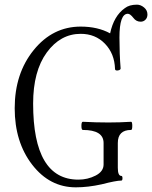

<svg xmlns="http://www.w3.org/2000/svg" viewBox="-20 -790 652 823"><path d="M305 13Q193 13 118 -84Q43 -181 43 -326Q43 -475 124.5 -575.5Q206 -676 326 -676Q399 -676 452 -647Q468 -722 515 -755Q534 -770 567 -770Q583 -770 597.5 -758Q612 -746 612 -728Q612 -714 603.5 -705.5Q595 -697 583 -697Q564 -697 552 -713Q538 -731 528 -731Q492 -731 492 -629Q492 -560 497 -497Q497 -492 491 -489.5Q485 -487 479 -488Q473 -489 473 -495Q471 -560 430 -602.5Q389 -645 326 -645Q239 -645 180.5 -565Q122 -485 122 -346Q122 -20 316 -20Q356 -20 390 -37.5Q424 -55 424 -85V-177Q424 -233 335 -233Q329 -233 329 -250.5Q329 -268 335 -268Q391 -265 445 -265Q493 -265 542 -268Q547 -268 547 -250.5Q547 -233 542 -233Q485 -233 485 -177V-71Q485 -36 500 -36Q505 -36 505 -26Q505 -16 500 -16Q478 -16 416 0Q357 13 305 13Z"/></svg>

Font: Junicode Cond Light
Style: Regular
Weight: 300
Width: 3
Designer: Peter S. Baker
Version: Version 2.201